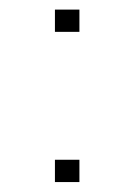

<svg xmlns="http://www.w3.org/2000/svg" viewBox="-20 -409 277 396"><path d="M143.8 -343.3V-389.2H93.3V-343.3ZM143.8 -33.5V-79.5H93.3V-33.5Z"/></svg>

Font: Arad-FD-VF Thin
Style: Regular
Weight: 100
Designer: Mohammad Darvishi
Version: Version 1.010;September 21, 2024;FontCreator 15.0.0.2992 64-